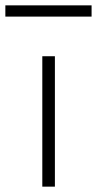

<svg xmlns="http://www.w3.org/2000/svg" viewBox="-55 -697 362 717"><path d="M103 0V-487H150V0ZM-35 -635V-677H287V-635Z"/></svg>

Font: Nunito Sans 10pt SemiExpanded ExtraLight
Style: Regular
Weight: 250
Width: 6
Designer: Vernon Adams
Foundry: Vernon Adams
Version: Version 3.101;gftools[0.9.27]